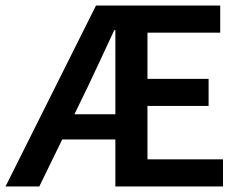

<svg xmlns="http://www.w3.org/2000/svg" viewBox="-23 -674 877 694"><path d="M297 -366 246 -261H394V-565H390Q366 -514 343 -464Q320 -414 297 -366ZM-3 0 324 -654H773V-556H510V-389H731V-291H510V-98H783V0H394V-170H202L119 0Z"/></svg>

Font: TT Toshiba Sans Medium
Style: Regular
Weight: 500
Designer: Paul D. Hunt
Foundry: Toshiba Corporation
Version: Version 2.020;PS 2.000;hotconv 1.0.86;makeotf.lib2.5.63406